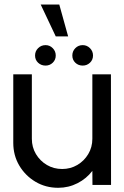

<svg xmlns="http://www.w3.org/2000/svg" viewBox="-20 -836 562 868"><path d="M40 -190V-500H124V-208.5Q124 -170.5 142.5 -139.5Q161 -108.5 192 -90.2Q223 -72 261 -72Q298.5 -72 329.5 -90.2Q360.5 -108.5 379 -139.5Q397.5 -170.5 397.5 -208.5V-500H481.5L482 0H398L397.5 -63.5Q371 -28.5 330.5 -7.8Q290 13 243 13Q186.5 13 140.5 -14.2Q94.5 -41.5 67.2 -87.5Q40 -133.5 40 -190ZM186 -539.5Q166 -539.5 152.2 -552.5Q138.5 -565.5 138.5 -585Q138.5 -604.5 152.2 -618.2Q166 -632 186 -632Q205 -632 218.5 -618.2Q232 -604.5 232 -585Q232 -565.5 218.5 -552.5Q205 -539.5 186 -539.5ZM354 -539.5Q334 -539.5 320.5 -552.5Q307 -565.5 307 -585Q307 -604.5 320.5 -618.2Q334 -632 354 -632Q373 -632 386.8 -618.2Q400.5 -604.5 400.5 -585Q400.5 -565.5 386.8 -552.5Q373 -539.5 354 -539.5ZM164 -815.5H248L288 -671.5H232Z"/></svg>

Font: Urbanist Medium
Style: Regular
Weight: 500
Designer: Corey Hu
Foundry: Corey Hu
Version: Version 1.321; ttfautohint (v1.8.4.7-5d5b)